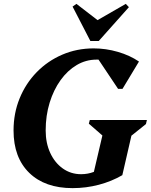

<svg xmlns="http://www.w3.org/2000/svg" viewBox="-20 -956 779 992"><path d="M355 16Q212 16 131 -63Q50 -142 50 -282Q50 -371 81.5 -448Q113 -525 169.5 -583Q226 -641 301.5 -673.5Q377 -706 464 -706Q527 -706 589 -688Q651 -670 698 -638L613 -497H590L489 -648Q484 -648 479 -648Q424 -648 376.5 -620Q329 -592 293 -542Q257 -492 236.5 -425.5Q216 -359 216 -282Q216 -217 239.5 -166Q263 -115 304.5 -85.5Q346 -56 399 -56Q434 -56 465 -68L509 -256L439 -317L444 -336H739L734 -315L659 -255L612 -51Q557 -19 491 -1.5Q425 16 355 16ZM447 -744 355 -922 375 -936 484 -852 630 -936 646 -919 490 -744Z"/></svg>

Font: Platypi SemiBold
Style: Italic
Weight: 600
Italic angle: -13°
Designer: David Sargent
Foundry: Bolt Cutter Type
Version: Version 1.200; ttfautohint (v1.8.4.7-5d5b)